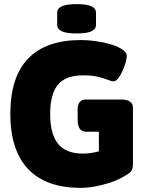

<svg xmlns="http://www.w3.org/2000/svg" viewBox="-20 -902 712 930"><path d="M371 8Q203 8 116.5 -83Q30 -174 30 -350Q30 -529 116.5 -618.5Q203 -708 371 -708Q405 -708 442 -703Q479 -698 512.5 -688.5Q546 -679 567 -666Q579 -659 586.5 -650.5Q594 -642 594 -630Q594 -618 588 -597.5Q582 -577 572.5 -556.5Q563 -536 552 -522Q541 -508 530 -508Q520 -508 502 -515.5Q484 -523 455 -530Q426 -537 381 -537Q299 -537 261 -492Q223 -447 223 -350Q223 -252 261.5 -205Q300 -158 381 -158Q418 -158 459 -169V-264H396Q356 -264 356 -324V-370Q356 -420 396 -420H567Q624 -420 624 -380V-106Q624 -82 613.5 -70.5Q603 -59 565 -39Q541 -26 507.5 -15.5Q474 -5 438.5 1.5Q403 8 371 8ZM351 -740Q302 -740 279.5 -750.5Q257 -761 257 -782V-840Q257 -861 279.5 -871.5Q302 -882 351 -882Q401 -882 423 -871.5Q445 -861 445 -840V-782Q445 -761 423 -750.5Q401 -740 351 -740Z"/></svg>

Font: Asap Black
Style: Regular
Weight: 900
Designer: Pablo Cosgaya
Foundry: Omnibus-Type
Version: Version 3.001; ttfautohint (v1.8.4.7-5d5b)